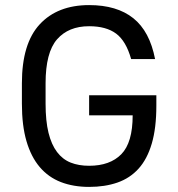

<svg xmlns="http://www.w3.org/2000/svg" viewBox="-20 -727 700 754"><path d="M330 7Q268 7 219 -12Q170 -31 136 -71Q102 -111 84 -172.5Q66 -234 66 -320V-400Q66 -556 136 -631.5Q206 -707 330 -707Q439 -707 503.5 -655.5Q568 -604 589 -495H495Q475 -566 436 -595Q397 -624 330 -624Q249 -624 204 -572.5Q159 -521 159 -400V-320Q159 -252 170.5 -205.5Q182 -159 204 -130Q226 -101 257.5 -88.5Q289 -76 330 -76Q412 -76 456.5 -121.5Q501 -167 501 -274H330V-353H594V-312Q594 -224 576 -163Q558 -102 524 -64.5Q490 -27 441 -10Q392 7 330 7Z"/></svg>

Font: Golos UI
Style: Regular
Weight: 400
Designer: A.Korolkova, Vitaly Kuzmin
Foundry: ParaType Ltd
Version: Version 2.000